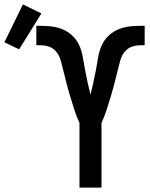

<svg xmlns="http://www.w3.org/2000/svg" viewBox="-161 -852 681 872"><path d="M200 0V-294Q186 -324 176 -355.5Q166 -387 156.5 -418.5Q147 -450 139 -482Q131 -514 123 -546Q119 -561 115.5 -575Q112 -589 105 -602Q98 -615 87 -625Q76 -635 62 -640Q48 -645 33.5 -646Q19 -647 4 -647V-735H5Q33 -735 62 -733Q91 -731 118 -721Q145 -711 166.5 -691Q188 -671 199.5 -645Q211 -619 215.5 -590.5Q220 -562 225.5 -533.5Q231 -505 237 -477Q243 -449 250 -422Q257 -449 263 -477Q269 -505 274.5 -533.5Q280 -562 284.5 -590.5Q289 -619 300.5 -645Q312 -671 333.5 -691Q355 -711 382 -721Q409 -731 438 -733Q467 -735 495 -735H496V-647Q481 -647 466.5 -646Q452 -645 438 -640Q424 -635 413 -625Q402 -615 395 -602Q388 -589 384.5 -575Q381 -561 377 -546Q369 -514 361 -482Q353 -450 343.5 -418.5Q334 -387 324 -355.5Q314 -324 300 -294V0ZM-74 -628 -141 -660 -57 -832 27 -791Z"/></svg>

Font: Zed Mono Semibold
Style: Regular
Weight: 600
Monospace: yes
Designer: Belleve Invis
Foundry: Belleve Invis
Version: Version 1.0.0; ttfautohint (v1.8.4)